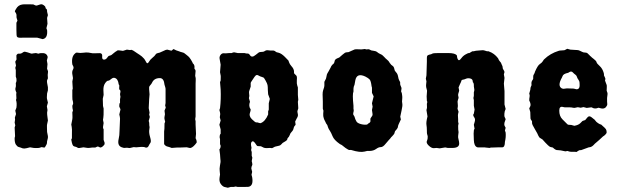

<svg xmlns="http://www.w3.org/2000/svg" viewBox="-20 -696 2931 902"><path d="M65.4 -443.8H71.8Q78.6 -443.4 84 -447.3Q88.9 -451.2 92.8 -452.6Q96.7 -454.1 110.4 -449.7Q124 -445.3 126.5 -444.3Q128.9 -443.4 136.7 -445.3Q144.5 -446.8 148.9 -446.8L160.2 -443.8Q170.9 -447.8 184.6 -446.3Q198.2 -444.8 203.1 -432.1Q205.1 -428.2 202.6 -421.4Q200.2 -414.1 200.2 -412.1L203.1 -395L201.2 -373L205.1 -362.8Q206.1 -360.8 205.1 -353.5Q204.1 -346.2 204.1 -344.2L205.1 -328.1L201.2 -318.8Q200.2 -316.9 201.2 -307.1L205.1 -286.1V-272L201.2 -256.8Q199.2 -235.8 201.2 -230L205.1 -213.9L200.2 -196.8L203.1 -179.2Q200.2 -165 201.7 -156.7Q203.1 -148.4 203.1 -145L205.1 -129.9L201.2 -111.8Q200.2 -108.4 200.7 -93.8Q201.2 -79.1 201.2 -76.2L205.1 -56.2Q206.1 -48.8 203.1 -40Q200.2 -31.2 200.7 -25.4Q201.2 -19.5 190.9 -3.9Q189 -2 183.1 -3.4Q177.2 -4.9 175.8 -4.9L163.1 -1Q147 0 138.2 -1L121.1 -3.9L105.5 0Q93.8 2.9 86.9 1L76.2 -2.9Q74.2 -3.9 67.9 -5.4Q61.5 -6.8 54.7 -16.6Q48.3 -26.4 48.8 -47.9L50.8 -56.2L48.8 -97.2L51.8 -106.9L48.8 -120.1L50.8 -134.8L49.8 -143.1Q49.8 -145 51.8 -149.9Q53.7 -155.3 54.7 -158.2Q55.7 -161.1 53.7 -167.5Q52.2 -173.8 51.8 -176.3L57.1 -189.9Q60.1 -211.9 55.2 -226.1L57.1 -233.9L56.2 -252.9L57.1 -261.2Q50.3 -274.9 52.7 -282.2Q55.2 -289.6 54.7 -295.9Q54.2 -302.7 54.2 -306.2Q57.1 -309.1 57.6 -318.4Q58.1 -327.6 54.2 -335.9V-367.2L51.8 -377L55.2 -388.2L51.8 -404.8Q51.8 -407.2 53.7 -410.2Q55.7 -413.1 57.1 -415Q58.1 -417 57.1 -427.7Q56.2 -438.5 59.1 -439Q62 -443.8 65.4 -443.8ZM152.8 -669.9 168 -674.8Q178.2 -679.7 191.9 -666Q192.9 -664.1 193.8 -660.6Q194.8 -657.2 195.8 -654.8Q200.2 -654.8 200.2 -648.9Q201.2 -647.9 201.2 -645V-641.1Q205.1 -627.9 205.1 -625L201.2 -611.8L203.1 -584L198.2 -564Q198.2 -561 201.2 -555.2Q205.1 -516.1 180.2 -512.2L154.8 -519H85.9Q85 -519 80.1 -518.6Q75.2 -518.1 73.2 -518.6Q71.3 -519 66.9 -519.5Q62.5 -520 59.6 -523.9Q57.1 -527.3 57.1 -557.6V-588.9L62 -599.1L58.1 -611.8Q57.1 -614.7 57.6 -622.1Q58.1 -629.4 54.2 -635.3Q49.8 -641.1 49.8 -643.1Q49.8 -645 55.2 -653.8Q64.9 -671.9 84 -674.8Q85.9 -675.8 110.4 -675.8Q134.8 -675.8 136.2 -675.3Q137.7 -674.8 143.6 -671.9Q149.4 -668.9 152.8 -669.9Z M751 -78.1Q752.9 -85.9 752.9 -116.2L755.9 -124Q751 -138.7 752.9 -147.5Q754.9 -155.8 754.9 -159.2L752.9 -175.8Q752.9 -177.7 755.4 -182.6Q757.8 -187.5 758.3 -189Q758.8 -190.9 758.3 -192.9Q757.8 -194.8 756.8 -196.8Q755.9 -198.7 755.9 -200.7L757.8 -211.9V-278.8Q757.8 -283.2 752.9 -297.9Q750 -329.1 731 -329.1Q704.1 -329.1 694.3 -307.6Q691.4 -301.3 686.5 -296.4Q681.6 -291 680.7 -287.1Q679.7 -283.2 682.6 -252.9L680.7 -230L678.7 -188L682.6 -167L680.7 -155.8Q683.6 -152.8 683.6 -146L678.7 -127.9Q681.6 -119.1 681.2 -113.3Q680.7 -107.4 682.1 -103Q683.6 -99.1 681.6 -88.9Q678.7 -73.2 685.1 -52.2Q691.4 -31.2 686.5 -24.9Q681.6 -18.1 679.7 -13.2Q673.3 2.9 656.7 -5.4Q655.8 -5.9 643.6 -5.9L619.6 -3.9L607.9 -4.9L591.8 -1Q588.9 0 584 -1Q579.1 -2 576.7 -2L562.5 -1L555.7 -2.9Q529.3 -9.3 537.6 -43.9Q541.5 -60.1 541.5 -80.1L543.9 -138.2Q543.9 -145 540.5 -158.2L545.9 -181.2Q545.9 -183.1 544.9 -185.1Q543.9 -187 543 -189.5Q542 -191.9 541 -193.4Q540 -194.8 540.5 -202.6Q540.5 -210.4 543.9 -212.9V-230L545.9 -241.2Q543 -253.4 544.4 -257.8Q545.9 -261.7 545.9 -267.1Q545.9 -272.5 540.5 -275.9Q539.6 -278.3 540 -285.2Q540.5 -292 540.5 -293.9Q540.5 -295.9 537.6 -299.8Q534.7 -325.7 518.6 -330.1Q510.7 -332 502.9 -325.2Q493.2 -316.4 487.8 -316.9Q481.9 -316.9 473.6 -304.7Q465.3 -292.5 465.8 -272.5Q466.8 -252 466.8 -250L462.9 -231.9L463.9 -198.2L466.8 -186Q467.8 -154.3 463.9 -132.8L466.8 -118.2L463.9 -99.1Q463.9 -91.8 466.8 -88.9V-39.1L471.7 -24.4Q471.7 -22 470.7 -17.1Q460 -2.9 450.7 -2.9Q441.4 -7.8 439.5 -7.8Q437.5 -7.8 427.7 -2.9H413.1Q410.6 -2.9 402.3 -1.5Q393.6 0 384.8 -2Q376 -3.9 372.1 -3.9Q368.2 -3.9 360.8 -2Q350.1 1 344.7 -2Q339.8 -5.4 334 -6.8Q327.6 -7.8 324.2 -10.7Q320.8 -13.7 317.9 -24.9Q314.9 -36.1 314.9 -39.6Q314.9 -43 317.9 -45.9V-67.9Q318.8 -90.8 316.9 -99.6Q314.9 -108.4 314.9 -110.8L319.8 -136.2Q320.8 -141.6 320.3 -152.3Q319.8 -163.1 319.8 -168L322.8 -176.8Q319.8 -187.5 319.8 -199.2Q323.7 -207 323.7 -210.9Q323.7 -214.8 322.3 -220.7Q320.8 -226.6 320.3 -228Q319.8 -229 319.8 -242.2V-272.9L321.8 -279.8L319.8 -313L322.8 -329.1L320.8 -341.8Q316.9 -358.9 322.3 -368.2Q327.6 -377 324.2 -384.3Q320.8 -392.1 319.8 -393.1Q314 -431.2 334 -445.8Q336.9 -450.2 346.7 -448.2Q356.4 -446.3 370.6 -448.2Q384.8 -450.2 394.5 -449.2L414.6 -445.8H429.2Q435.5 -445.8 446.8 -446.3Q458 -446.8 460 -437.5V-424.8Q460.9 -416 468.8 -416Q476.6 -416 481.9 -422.9Q486.8 -429.7 488.8 -431.6Q490.7 -433.6 495.6 -434.6Q501 -436 503.9 -438Q506.8 -439.9 514.6 -446.8Q522.5 -453.6 527.8 -456.1Q530.8 -460.9 543 -459Q555.2 -457 557.6 -457L576.2 -462.9L589.8 -460.9L598.6 -461.9Q602.5 -460.4 607.4 -457.5Q612.3 -454.1 624 -446.3Q636.7 -438.5 646.5 -430.7Q658.2 -420.9 663.6 -409.7Q668.9 -398.9 671.9 -398.9Q676.3 -398.9 680.7 -407.2Q685.1 -415.5 694.3 -422.9Q703.6 -430.7 705.1 -432.6Q706.5 -434.6 707.5 -435.5Q709 -437 710 -438.5Q710.9 -439.9 711.9 -441.4Q712.9 -442.9 714.4 -443.8Q715.8 -444.8 718.8 -445.8Q721.7 -446.8 724.1 -447.3Q726.6 -447.8 730 -448.7Q733.4 -449.7 746.6 -456.1Q759.8 -462.9 765.6 -462.9L784.7 -458Q787.1 -458 790 -461.4Q793 -464.8 794.4 -465.3Q795.9 -465.8 801.8 -462.4Q807.6 -459 813.5 -457.5Q819.3 -456.1 822.3 -454.6Q824.2 -453.1 834 -450.7Q843.8 -448.2 845.7 -446.3Q847.7 -444.3 854.5 -439.5Q861.3 -434.1 864.7 -431.2Q869.6 -427.2 877 -415.5Q884.3 -403.8 886.7 -397Q890.1 -397 893.6 -386.2Q893.6 -379.4 893.6 -373Q898.9 -367.7 898.9 -362.8L897 -339.8L898.9 -331.1Q899.9 -329.1 899.4 -316.4Q898.9 -303.7 898.9 -303.2V-148.9L897 -136.2L898.9 -126.5V-110.8L900.9 -66.9L898.9 -46.9Q905.3 -34.2 903.8 -25.9Q888.7 -4.9 876 -1Q872.1 0 864.3 -2.4Q856.4 -4.9 852.5 -3.9L825.7 -2.9H811.5L786.6 -1L775.9 -4.9Q773.9 -5.9 765.6 -7.8Q757.3 -9.8 751 -19Z M1010.7 5.9Q1016.6 0 1016.6 -11.2L1013.7 -19V-42L1011.7 -51.8Q1011.7 -63 1016.6 -67.9V-87.9L1010.7 -109.9L1016.6 -129.9L1012.7 -145L1014.6 -160.2Q1014.6 -165.5 1010.7 -179.2L1013.7 -188Q1018.6 -230 1016.6 -275.9L1013.7 -310.1L1016.6 -317.9Q1018.1 -339.4 1015.6 -346.7Q1013.7 -354 1013.7 -356.9L1016.6 -392.1Q1015.6 -396 1014.6 -403.3Q1013.7 -410.6 1011.7 -419.9Q1009.8 -429.2 1016.1 -438Q1022.5 -446.3 1031.2 -445.8Q1040.5 -444.8 1045.4 -445.8Q1050.3 -446.8 1058.1 -446.8H1068.4Q1075.2 -450.2 1080.1 -450.2L1096.7 -446.8H1128.4L1136.7 -444.8Q1142.1 -444.8 1146 -444.3Q1149.9 -443.8 1154.3 -437Q1158.2 -430.2 1165 -430.2Q1171.9 -430.2 1181.6 -438.5Q1191.4 -446.3 1195.3 -449.2Q1199.2 -452.1 1208.5 -452.1Q1217.8 -452.1 1221.2 -454.6Q1224.6 -457 1229 -459Q1233.4 -460.9 1242.2 -459.5Q1251.5 -458 1257.8 -458.5Q1264.2 -459 1267.1 -458Q1270 -457 1271.5 -456.1Q1273.4 -455.1 1275.4 -453.1Q1277.3 -451.2 1279.3 -450.7L1289.1 -448.2Q1302.2 -444.8 1317.9 -429.2Q1333.5 -414.1 1335 -411.6Q1336.4 -409.2 1338.4 -402.3Q1340.3 -395.5 1349.1 -385.3Q1361.3 -372.1 1361.3 -359.4V-353Q1361.8 -350.1 1367.7 -345.2Q1373.5 -340.8 1374.5 -335.9Q1375.5 -331.1 1374.5 -317.9Q1373.5 -302.2 1376.5 -294.4Q1379.4 -287.1 1379.4 -285.2V-250L1381.3 -227.1L1379.4 -217.8L1381.3 -187L1377.4 -174.8Q1376.5 -171.9 1378.4 -164.1Q1380.4 -156.2 1379.4 -151.4Q1378.4 -146.5 1373.5 -138.7Q1368.7 -130.4 1366.7 -125L1368.7 -110.8Q1368.7 -108.9 1364.7 -105Q1360.8 -101.1 1359.4 -93.8Q1357.9 -84.5 1350.6 -77.1Q1343.3 -69.8 1341.3 -62Q1338.9 -54.2 1330.6 -45.9Q1330.6 -37.6 1319.8 -31.7Q1309.1 -25.9 1307.6 -24.4Q1305.7 -22.9 1303.2 -19.5Q1300.3 -16.1 1297.4 -14.2Q1294.4 -12.2 1290 -11.2Q1285.6 -9.8 1279.8 -8.8Q1273.9 -7.8 1271.5 -6.8Q1268.6 -5.9 1265.1 -3.4Q1261.7 -1 1258.3 0L1248.5 -1Q1245.6 -1 1239.7 -0.5Q1222.7 1 1214.8 -4.4Q1207 -9.8 1198.7 -9.3Q1190.4 -8.8 1188 -10.7Q1185.5 -12.7 1180.7 -20.5Q1168 -40 1160.6 -26.9Q1157.7 -20.5 1159.7 -11.7Q1161.6 -2.9 1161.6 -1.5L1159.7 8.8L1162.6 18.1V36.1L1165.5 44.9L1162.6 61Q1165.5 69.8 1165.5 78.1Q1160.6 87.9 1160.6 95.2L1164.6 111.3L1161.6 125L1164.6 136.2Q1171.4 175.3 1149.4 181.2Q1148.4 182.1 1130.9 182.1H1095.7L1087.4 180.2L1078.1 182.1H1064.5L1050.3 186L1033.7 182.1Q1024.9 179.2 1016.6 167.5Q1008.8 155.8 1011.7 137.2L1013.7 124Q1013.7 119.1 1012.2 107.9Q1010.7 96.7 1013.2 83Q1015.6 69.3 1016.1 65.4Q1016.6 61.5 1015.1 49.3Q1013.7 36.6 1013.7 28.8ZM1239.7 -172.9Q1239.7 -174.8 1242.7 -181.2V-210.9L1247.6 -231.4L1239.7 -252.9Q1238.8 -256.8 1238.3 -272.9Q1238.3 -289.1 1236.8 -296.4Q1235.4 -303.7 1228 -316.9Q1220.7 -330.1 1218.3 -331.5Q1216.3 -333 1210.4 -334.5Q1202.6 -336.4 1194.3 -341.3Q1186.5 -346.2 1180.7 -340.8Q1175.3 -335 1172.4 -330.1Q1169.4 -325.2 1163.6 -316.9Q1157.7 -308.6 1157.7 -306.2V-289.1L1150.4 -267.1Q1149.4 -262.7 1150.4 -255.9Q1151.4 -249 1151.4 -245.1L1149.4 -234.9L1154.3 -217.8Q1146.5 -197.3 1157.7 -182.1Q1157.7 -175.3 1154.8 -168Q1147.9 -151.4 1163.1 -136.2Q1178.7 -121.1 1183.1 -121.1H1188.5Q1200.7 -117.2 1203.6 -117.2Q1225.6 -124.5 1239.7 -158.2Z M1868.7 -219.2Q1868.7 -216.3 1870.1 -208Q1871.6 -199.7 1866.7 -177.7Q1861.8 -155.8 1860.4 -147.9L1863.3 -134.8Q1849.6 -107.4 1849.6 -101.6Q1849.6 -95.7 1843.8 -88.9Q1837.9 -82 1835.9 -79.6Q1834.5 -77.1 1834 -73.7Q1833.5 -70.3 1832.5 -68.4Q1831.5 -66.4 1829.1 -63.5Q1826.7 -61 1825.2 -59.1Q1824.2 -57.1 1821.3 -54.7Q1818.4 -52.7 1815.9 -48.8Q1813.5 -44.9 1806.6 -38.1Q1799.8 -31.2 1791.5 -20.5Q1779.3 -4.9 1769 -4.9Q1758.8 -4.9 1747.6 3.4Q1734.4 13.2 1714.8 13.2H1704.6L1692.4 16.1Q1670.9 21.5 1630.4 8.8Q1629.4 7.8 1623.5 8.8Q1617.7 9.8 1603 -1Q1588.9 -11.7 1586.9 -13.7Q1585 -15.6 1581.5 -16.6Q1577.6 -18.1 1575.7 -20Q1549.3 -38.6 1542.5 -55.7Q1535.6 -72.8 1529.8 -81.5Q1523.4 -90.3 1521 -98.1Q1518.6 -106 1517.6 -108.4Q1516.6 -110.8 1514.2 -113.3Q1511.7 -115.7 1510.3 -120.1Q1508.8 -124.5 1506.3 -128.4Q1503.9 -131.8 1501 -140.6Q1497.6 -149.9 1498.5 -162.1Q1499.5 -174.3 1499.5 -175.8L1496.6 -185.1V-219.2L1495.6 -252Q1495.6 -264.2 1498 -271.5Q1500.5 -278.8 1502.4 -285.2Q1504.4 -291.5 1503.9 -300.8Q1503.4 -310.1 1504.4 -313Q1505.4 -315.9 1508.3 -320.3Q1512.2 -326.2 1513.2 -334Q1514.2 -341.8 1515.6 -345.7Q1516.6 -349.6 1523.9 -361.3Q1531.2 -374 1533.2 -378.4Q1534.7 -382.8 1536.1 -384.8Q1537.6 -386.7 1539.6 -389.6Q1541.5 -392.6 1545.9 -395.5Q1550.3 -398.9 1551.3 -405.8Q1552.2 -413.1 1556.2 -417Q1560.1 -420.9 1573.7 -425.8Q1576.7 -427.7 1588.9 -439Q1601.1 -450.2 1607.9 -450.2L1617.7 -451.2Q1621.1 -452.1 1631.8 -457.5Q1642.6 -462.9 1646.5 -463.9Q1650.4 -464.8 1662.6 -464.4Q1674.8 -463.9 1677.7 -463.9L1694.3 -465.8L1700.7 -463.9Q1702.6 -463.9 1708 -464.4Q1713.4 -464.8 1714.8 -463.9Q1716.8 -462.9 1719.7 -461.4Q1722.7 -460 1725.1 -459Q1727.5 -458 1734.4 -457.5Q1745.6 -456.5 1752 -451.2Q1758.3 -445.8 1766.1 -442.4Q1774.4 -439 1777.8 -435.5Q1781.2 -432.1 1782.2 -431.2Q1783.2 -430.7 1786.6 -426.8Q1789.6 -422.9 1797.9 -416Q1806.2 -409.2 1808.6 -404.3Q1810.5 -399.9 1815.4 -395Q1816.4 -392.1 1821.8 -388.7Q1827.1 -384.8 1829.1 -381.8Q1831.5 -377.9 1833 -370.6Q1834 -362.8 1840.8 -356.4Q1847.7 -349.6 1850.1 -336.9Q1852.1 -324.2 1855.5 -318.4Q1859.4 -312 1859.9 -310.1Q1860.4 -308.1 1859.9 -303.2Q1859.4 -297.9 1863.3 -290.5Q1867.2 -282.7 1866.2 -279.3Q1865.7 -275.9 1865.2 -272.5Q1864.7 -269 1864.3 -267.1L1867.7 -258.3Q1867.7 -257.8 1869.1 -249Q1870.6 -240.2 1869.6 -231.4Q1868.7 -222.7 1868.7 -219.2ZM1727.5 -210.9Q1735.4 -242.2 1735.4 -243.2L1727.5 -259.8V-284.2L1725.6 -291Q1722.7 -315.4 1716.8 -322.3Q1710.9 -329.1 1696.3 -336.4Q1656.7 -355 1649.4 -319.3Q1645.5 -301.8 1645.5 -297.9Q1640.6 -288.1 1640.6 -278.8V-266.1Q1634.8 -253.9 1640.6 -199.2V-185.1Q1640.6 -184.1 1641.6 -179.7Q1642.6 -175.3 1640.1 -167.5Q1637.7 -159.7 1641.1 -155.3Q1644.5 -150.9 1645 -148.9Q1645.5 -147 1647 -143.1Q1648.4 -139.2 1649.4 -135.7Q1650.4 -132.3 1654.8 -125Q1659.2 -117.7 1674.3 -113.3Q1689.5 -108.9 1704.6 -110.8L1709.5 -115.2Q1718.8 -120.1 1719.7 -123.5Q1720.7 -127 1720.2 -131.8Q1719.7 -136.7 1720.7 -140.1L1726.6 -148.9Q1731.9 -154.3 1729.5 -165Q1727.5 -175.8 1727.5 -179.2L1730.5 -194.8Z M2132.3 -105Q2132.3 -83 2134.3 -75.2L2132.3 -57.1Q2131.3 -51.3 2134.3 -40.5Q2137.2 -29.8 2137.2 -21.5Q2137.2 -1 2105 -1H2083.5Q2081.5 -1 2076.7 -2.4Q2071.8 -3.9 2068.4 -2.9L2045.4 1L2031.2 -1Q2029.3 -1 2019 0Q2008.8 1 1996.6 -9.8Q1984.4 -20 1984.4 -29.8L1988.3 -42Q1989.3 -43.9 1989.3 -56.2L1986.3 -66.9Q1985.4 -68.8 1985.4 -83.5Q1985.4 -98.1 1983.4 -109.9Q1981.4 -121.6 1988.3 -148.9L1983.4 -179.2L1985.4 -187Q1986.3 -189 1985.8 -196.8Q1985.4 -204.6 1985.4 -208L1987.3 -215.8Q1987.3 -220.2 1985.4 -222.2Q1985.4 -226.1 1984.4 -243.2L1986.3 -270Q1980.5 -287.6 1981.9 -298.8Q1983.4 -310.1 1983.4 -314L1980.5 -326.2L1983.4 -341.8L1985.4 -405.8V-423.8Q1985.4 -431.6 1987.8 -434.6Q1990.2 -437.5 1998 -439.5Q2006.8 -440.9 2010.7 -443.8Q2014.6 -446.8 2041.5 -446.8H2085.4Q2119.1 -446.8 2126.5 -435.1L2127.4 -428.7Q2127.4 -423.8 2130.4 -418.5Q2133.3 -413.1 2135.7 -413.1Q2140.6 -413.1 2147.9 -423.3Q2155.3 -433.6 2167.5 -440.4Q2179.2 -446.8 2181.6 -446.8H2185.1L2197.3 -454.1Q2198.2 -455.1 2201.2 -455.1H2205.1Q2214.4 -458 2226.6 -458.5Q2239.3 -459 2245.6 -460Q2252 -460.9 2268.1 -455.1H2273.9Q2276.4 -455.1 2277.3 -454.1Q2302.2 -445.3 2319.3 -422.9Q2320.3 -421.9 2320.8 -420.4Q2321.3 -418.9 2322.3 -417Q2323.2 -415 2324.2 -413.1Q2325.2 -411.1 2328.6 -407.2Q2332.5 -403.3 2333.5 -401.4Q2334.5 -399.4 2336.4 -394Q2338.4 -389.2 2339.8 -386.7Q2341.3 -383.8 2341.3 -379.9Q2341.3 -376 2342.3 -373.5Q2343.3 -371.1 2346.2 -366.7Q2349.1 -362.3 2349.6 -359.4Q2350.1 -356.4 2349.6 -355Q2349.1 -353 2348.1 -350.6Q2347.2 -348.1 2347.2 -346.2L2350.1 -330.1L2347.2 -303.2L2350.1 -268.1V-205.1L2355.5 -184.1Q2350.1 -173.3 2349.6 -162.1Q2349.1 -150.9 2350.1 -147.9L2355.5 -136.2L2350.1 -120.1Q2348.1 -111.3 2350.1 -106L2355.5 -95.7L2352.1 -83L2355.5 -73.2Q2357.4 -51.3 2352.1 -29.8Q2352.1 -3.9 2339.4 -3.9H2323.2L2293.5 -2.9H2288.6Q2284.2 -2.9 2280.3 -1L2261.2 -2.9Q2258.3 -3.9 2252.4 -3.4Q2246.6 -2.9 2243.7 -3.4Q2240.7 -3.9 2232.9 -3.4Q2225.1 -2.9 2221.2 -4.4Q2207 -10.3 2206.1 -38.1L2205.1 -68.4Q2205.1 -87.9 2209.5 -90.8L2206.1 -109.9Q2206.1 -110.8 2210 -123.5Q2213.9 -136.2 2208.5 -143.6Q2203.1 -151.4 2203.1 -155.3Q2203.1 -159.2 2206.1 -162.1Q2208 -170.9 2209.5 -181.2L2206.1 -199.2V-226.1Q2203.1 -235.8 2204.6 -239.3Q2206.1 -242.7 2206.1 -247.6V-259.8Q2205.6 -262.2 2207.5 -267.6Q2209.5 -272.5 2207.5 -281.2Q2205.6 -290 2206.1 -297.9Q2206.1 -305.7 2201.2 -310.1Q2201.7 -324.2 2189.9 -327.1Q2178.2 -330.1 2169.4 -326.2Q2160.6 -322.3 2155.3 -321.8Q2149.4 -321.3 2147.9 -317.9Q2146.5 -314 2146 -311.5Q2145 -308.6 2140.1 -298.8Q2135.3 -289.1 2134.3 -285.2L2137.2 -270Q2131.3 -252.4 2132.3 -248L2134.3 -237.8Q2134.3 -233.9 2131.3 -226.6Q2128.4 -219.2 2130.4 -209Q2132.3 -198.7 2129.4 -185.1L2134.3 -170.9Q2131.3 -159.2 2131.3 -154.3L2132.3 -134.8V-123L2134.3 -116.2Z M2702.1 -458.5Q2708.5 -456.1 2714.4 -452.6Q2720.2 -449.2 2727.5 -449.2Q2735.4 -449.2 2739.3 -446.3Q2743.2 -443.4 2748.5 -437.5Q2753.9 -431.2 2756.3 -430.2Q2758.3 -427.2 2770 -418.5Q2781.7 -409.7 2782.7 -403.3Q2784.2 -397.5 2797.4 -385.7Q2810.5 -374 2816.4 -353Q2817.4 -351.1 2817.4 -347.7V-341.8Q2824.2 -328.1 2824.2 -325.2L2822.3 -317.9Q2823.2 -314 2826.2 -307.1Q2829.1 -299.8 2830.1 -296.9Q2831.1 -293.9 2830.6 -284.2Q2830.1 -274.4 2830.1 -270L2834 -258.8Q2835 -256.8 2832 -235.8V-219.2L2833 -206.1Q2833 -203.1 2832 -201.2Q2823.2 -182.1 2803.2 -187L2792 -189.9L2782.2 -187Q2779.3 -186 2770 -187L2758.3 -191.9L2736.3 -189L2721.2 -192.9L2708 -189.9L2697.3 -191.9Q2693.4 -192.9 2685.5 -190.4Q2677.7 -188 2671.9 -189.9Q2665.5 -191.9 2650.4 -191.9H2632.3Q2629.9 -191.9 2625 -193.4Q2607.4 -198.2 2607.4 -176.3Q2607.4 -150.4 2622.1 -135.7Q2636.7 -121.1 2642.1 -115.7Q2647 -109.9 2650.4 -109.9L2664.1 -108.9L2678.2 -105Q2697.3 -108.4 2706.1 -117.2Q2714.4 -126 2716.3 -127.4Q2718.3 -128.9 2722.7 -129.9Q2727.1 -130.9 2729 -131.8Q2730.5 -132.8 2737.3 -141.6Q2744.1 -150.4 2749.5 -149.4Q2754.9 -148.9 2759.8 -144.5Q2764.6 -140.1 2767.6 -138.2Q2772.9 -135.3 2776.9 -129.4Q2780.3 -123.5 2790 -117.2Q2799.8 -110.8 2804.2 -110.8Q2814 -101.1 2821.3 -95.2Q2828.1 -88.9 2829.1 -82.5Q2830.1 -76.2 2830.1 -74.2Q2830.1 -69.8 2823.7 -63.5Q2817.4 -57.1 2813 -55.2Q2793 -36.1 2783.2 -28.3Q2773.4 -20.5 2768.6 -14.6Q2758.3 -3.9 2746.1 -3.9L2711.4 8.8Q2709.5 9.8 2705.6 9.3Q2701.7 8.8 2696.3 12.7Q2690.4 17.1 2688 18.1L2681.6 17.1H2662.6Q2655.8 17.1 2646 13.2L2636.2 15.1Q2609.9 8.8 2600.1 9.3Q2590.3 10.3 2577.1 -2.9Q2575.2 -3.9 2570.3 -4.4Q2565.4 -4.9 2560.5 -8.3Q2555.7 -11.7 2542.5 -25.4Q2529.8 -39.1 2528.3 -41Q2526.4 -43 2519.5 -46.4Q2512.7 -49.8 2509.3 -58.1Q2506.3 -66.9 2492.7 -89.4Q2479 -111.8 2479.5 -118.2Q2480 -125 2479 -127Q2478 -128.9 2475.1 -132.8Q2472.2 -136.7 2472.2 -140.1L2471.2 -169.9L2466.3 -187L2471.2 -196.8Q2475.6 -205.6 2466.3 -224.1Q2466.3 -233.4 2467.8 -240.2Q2469.2 -247.1 2467.8 -251Q2466.3 -254.9 2466.3 -256.3Q2466.3 -257.8 2469.2 -266.6Q2472.2 -275.4 2471.7 -279.3Q2471.2 -283.7 2477.1 -295.9Q2477.1 -297.9 2476.6 -304.7Q2476.1 -311.5 2480 -317.4Q2484.4 -323.2 2484.9 -326.2Q2485.4 -329.1 2484.9 -334.5Q2484.4 -341.8 2488.3 -347.2Q2492.2 -352.5 2493.2 -358.9Q2506.3 -389.2 2516.1 -395Q2525.9 -401.4 2530.3 -408.7Q2534.2 -416 2537.1 -418Q2564.9 -444.8 2604 -457Q2609.4 -459 2618.2 -459Q2627 -459 2630.9 -460Q2634.8 -460.9 2638.2 -463.4Q2642.1 -465.8 2645 -466.8L2659.2 -462.9Q2677.2 -461.9 2682.1 -461.4Q2686.5 -460.9 2691.4 -460.9Q2696.3 -460.9 2702.1 -458.5ZM2643.1 -280.8 2675.3 -279.8Q2677.2 -279.8 2683.1 -277.8Q2689 -275.9 2692.4 -276.9Q2703.1 -279.3 2703.1 -294.9Q2703.1 -310.5 2701.2 -314.9Q2699.2 -319.3 2696.3 -323.2Q2691.9 -328.6 2690.4 -335Q2688.5 -341.3 2683.1 -345.2Q2678.2 -349.1 2676.8 -350.1Q2675.3 -351.1 2672.4 -354.5Q2664.1 -364.3 2653.3 -356.4Q2651.4 -355 2649.4 -354Q2625.5 -349.1 2622.6 -337.9Q2622.1 -335.9 2621.1 -334.5Q2620.1 -333 2620.1 -332Q2597.2 -292 2620.1 -280.3Q2624 -278.8 2627.4 -278.8Z"/></svg>

Font: AntiqueNobleBoldCondensed
Style: BoldCondensed
Weight: 700
Version: Version 001.000